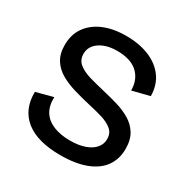

<svg xmlns="http://www.w3.org/2000/svg" viewBox="-156 -813 948 966"><g transform="rotate(30 317.5 -330.0)"><path d="M318 13Q253 13 202.5 -0.5Q152 -14 117.5 -41Q83 -68 65.5 -107.5Q48 -147 49 -199L147 -225Q145 -174 166 -141Q187 -108 228 -91.5Q269 -75 323 -75Q374 -75 410 -88Q446 -101 464.5 -123.5Q483 -146 483 -175Q483 -208 460.5 -227.5Q438 -247 401 -258.5Q364 -270 318 -280Q271 -291 225.5 -304Q180 -317 142.5 -338Q105 -359 83 -393Q61 -427 61 -479Q61 -539 91 -582Q121 -625 176 -649Q231 -673 308 -673Q383 -673 440.5 -649.5Q498 -626 531 -581.5Q564 -537 565 -472L465 -447Q465 -481 453.5 -507Q442 -533 421.5 -550.5Q401 -568 371.5 -576.5Q342 -585 306 -585Q263 -585 231.5 -572.5Q200 -560 182.5 -538.5Q165 -517 165 -488Q165 -452 190.5 -431.5Q216 -411 257.5 -399Q299 -387 347 -376Q390 -366 432.5 -353.5Q475 -341 510.5 -320Q546 -299 567 -265Q588 -231 588 -178Q588 -120 558 -77Q528 -34 467.5 -10.5Q407 13 318 13Z"/></g></svg>

Font: Bricolage Grotesque 48pt Condensed ExtraBold Medium
Style: Regular
Weight: 500
Version: Version 1.000;gftools[0.9.30]